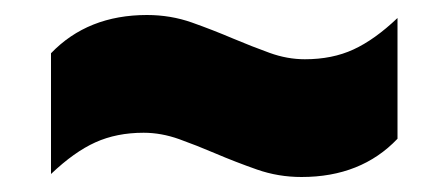

<svg xmlns="http://www.w3.org/2000/svg" viewBox="-20 -508 598 256"><path d="M382 -272Q351 -272 322.5 -282Q294 -292 267 -303.5Q242.5 -314 218.8 -322.5Q195 -331 171.5 -331Q135.5 -331 107.2 -318.2Q79 -305.5 48 -276V-437Q97 -488 176 -488Q207.5 -488 235.8 -478Q264 -468 291 -456.5Q316 -446 339.5 -437.5Q363 -429 386.5 -429Q423 -429 451.2 -442Q479.5 -455 510 -484V-323Q461.5 -272 382 -272Z"/></svg>

Font: Encode Sans SC Condensed Thin Black
Style: Regular
Weight: 900
Version: Version 3.002